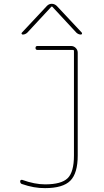

<svg xmlns="http://www.w3.org/2000/svg" viewBox="-20 -970 540 1000"><path d="M93.8 -11.7Q85 -14.6 85 -26.4Q85 -30.3 88.4 -32.2Q91.8 -34.2 95.7 -33.2Q160.2 -9.8 214.8 -9.8Q299.8 -9.8 332.5 -42Q365.2 -74.2 365.2 -160.2V-705.1Q365.2 -710 360.4 -710H174.8Q165 -710 165 -720.2Q165 -730.5 174.8 -730.5H349.6Q364.3 -730.5 374.5 -720.2Q384.8 -710 384.8 -695.3V-160.2Q384.8 -67.4 346.2 -28.8Q307.6 9.8 214.8 9.8Q158.2 10.7 93.8 -11.7ZM98.6 -790Q94.7 -790 92.8 -793.5Q90.8 -796.9 93.8 -799.8L224.6 -939.5Q235.4 -950.2 249.5 -950.2Q263.7 -950.2 275.4 -939.5L406.2 -799.8Q408.2 -796.9 406.7 -793.5Q405.3 -790 401.4 -790Q388.7 -790 377.9 -799.8L252 -935.5H250H248L122.1 -799.8Q111.3 -790 98.6 -790Z"/></svg>

Font: Rounded Mgen+ 1mn thin
Style: Regular
Weight: 100
Designer: [Source Han Sans]
Ryoko NISHIZUKA  (kana & ideographs); Paul D. Hunt (Latin, Greek & Cyrillic); Wenlong ZHANG  (bopomofo
Version: Version 1.059.20150602